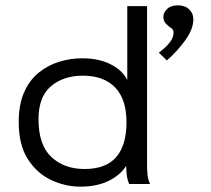

<svg xmlns="http://www.w3.org/2000/svg" viewBox="-20 -688 790 718"><path d="M645 -668Q672 -668 687.5 -653Q703 -638 703 -616Q703 -579 672.5 -537Q642 -495 604 -462L574 -491Q597 -508 613 -527Q629 -546 629 -567Q629 -577 619.5 -583.5Q610 -590 600.5 -599.5Q591 -609 591 -626Q591 -641 605 -654.5Q619 -668 645 -668ZM281 10Q224 10 171 -15Q118 -40 84 -93Q50 -146 50 -232Q50 -297 70 -342.5Q90 -388 124.5 -416Q159 -444 201 -457Q243 -470 287 -470Q350 -470 394 -447.5Q438 -425 456 -389V-665H530V-71Q530 -53 531.5 -35.5Q533 -18 541 0H463Q456 -17 454 -33.5Q452 -50 452 -68Q430 -33 386 -11.5Q342 10 281 10ZM296 -56Q376 -56 414.5 -100.5Q453 -145 453 -231Q453 -317 410.5 -361Q368 -405 290 -405Q217 -405 170.5 -365.5Q124 -326 124 -242Q124 -146 172 -101Q220 -56 296 -56Z"/></svg>

Font: Inconsolata ExtraExpanded Thin
Style: Regular
Weight: 100
Width: 8
Monospace: yes
Designer: Raph Levien, Cyreal, Brenton Simpson
Foundry: Raph Levien, Cyreal, Google
Version: Version 3.100; ttfautohint (v1.8.4.7-5d5b)